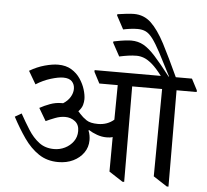

<svg xmlns="http://www.w3.org/2000/svg" viewBox="-62 -1031 1198 1112"><g transform="rotate(5 536.5 -474.5)"><path d="M309 -71Q244 -71 195.5 -103.5Q147 -136 109 -190.5Q71 -245 36 -311L74 -333Q100 -286 127.5 -242.5Q155 -199 191 -171.5Q227 -144 279 -144Q312 -144 341.5 -158.5Q371 -173 390 -199Q409 -225 409 -260Q409 -297 384.5 -316Q360 -335 327 -335Q299 -335 269 -323.5Q239 -312 216 -301L173 -374Q200 -389 232.5 -401Q265 -413 299 -413H308Q335 -430 349 -453.5Q363 -477 363 -501Q363 -527 347 -544Q331 -561 296 -561Q268 -561 224 -547.5Q180 -534 139 -508L95 -583Q139 -609 183.5 -621Q228 -633 260 -633Q306 -633 338 -613.5Q370 -594 390 -564Q410 -534 419.5 -502.5Q429 -471 429 -447Q429 -431 424 -413Q419 -395 400 -374Q406 -369 413 -360Q430 -341 452.5 -326Q475 -311 519 -311Q574 -311 612 -344L614 -545H507L473 -610V-620H858Q826 -662 801 -684Q773 -708 751 -716Q729 -724 709 -724Q685 -724 660.5 -720.5Q636 -717 608 -711L566 -788L567 -795Q612 -804 634.5 -806.5Q657 -809 670 -809Q710 -809 742 -791Q774 -773 811.5 -731.5Q849 -690 903 -620H906Q864 -703 836.5 -754.5Q809 -806 788.5 -833Q768 -860 748 -869.5Q728 -879 701 -879Q680 -879 657.5 -876Q635 -873 617 -869L575 -947L576 -954Q602 -958 628.5 -961Q655 -964 672 -964Q730 -964 771.5 -925Q813 -886 854 -808Q893 -733 945 -620H1039L1073 -555V-545H956L958 15H948L868 -37L872 -545H698L700 10H690L610 -42L611 -243Q603 -240 594 -239Q585 -238 575 -238Q547 -238 519.5 -248Q492 -258 472 -271L468 -269Q474 -255 476.5 -240.5Q479 -226 479 -213Q479 -172 456.5 -140Q434 -108 396 -89.5Q358 -71 309 -71Z"/></g></svg>

Font: Tiro Devanagari Hindi
Style: Regular
Weight: 400
Designer: Devanagari: John Hudson & Fiona Ross. Latin: John Hudson.
Foundry: Tiro Typeworks Ltd.
Version: Version 1.52